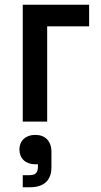

<svg xmlns="http://www.w3.org/2000/svg" viewBox="-20 -513 427 810"><path d="M76 0H179V-402H356V-493H76ZM62 118C62 155 88 180 128 180H140V190C140 216 130 226 103 226H76V277H106C166 277 197 247 197 193V127C197 81 169 56 129 56C89 56 62 80 62 118Z"/></svg>

Font: Meta Space Medium
Style: Regular
Weight: 500
Designer: Meta Pool / Florian Karsten
Foundry: Meta Pool / Florian Karsten
Version: Version 2.000;Glyphs 3.1.1 (3137)